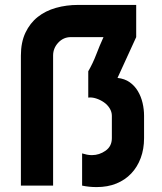

<svg xmlns="http://www.w3.org/2000/svg" viewBox="-20 -755 657 781"><path d="M534 -735V-604L458 -438Q487 -435 507.5 -420.5Q528 -406 541 -384Q554 -362 560 -336Q566 -310 566 -284V-193Q566 -149 552.5 -112.5Q539 -76 514 -49.5Q489 -23 453.5 -8.5Q418 6 373 6Q342 6 314 0V-131Q324 -128 333.5 -126Q343 -124 354 -124Q384 -124 409.5 -142Q435 -160 435 -193V-284Q435 -300 426 -314.5Q417 -329 402.5 -339Q388 -349 371 -354.5Q354 -360 339 -358V-465Q358 -498 371.5 -533.5Q385 -569 401 -604H268Q238 -604 217 -581.5Q196 -559 196 -529V0H65V-529Q65 -583 83.5 -622Q102 -661 133.5 -686Q165 -711 207.5 -723Q250 -735 298 -735Z"/></svg>

Font: PostBus
Style: Regular
Weight: 400
Designer: Peter Wiegel
Version: Version 1.001